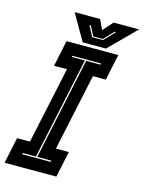

<svg xmlns="http://www.w3.org/2000/svg" viewBox="-151 -933 754 1007"><g transform="rotate(15 226.0 -429.0)"><path d="M-24.5 0 5.5 -141.5H75.5L164.5 -558.5H94.5L124.5 -700H405.5L375.5 -558.5H305.5L216.5 -141.5H286.5L256.5 0ZM53 -67H208.5L210 -74H133L250.5 -627H327.5L329 -634H173.5L172 -627H243.5L126 -74H54.5ZM208 -716 126 -858H264.5L289.5 -804L337.5 -858H476L334 -716ZM248.5 -755H308L363 -813H355L305.5 -760.5H253L226 -813H218.5Z"/></g></svg>

Font: Tourney Condensed ExtraBold
Style: Italic
Weight: 800
Width: 3
Italic angle: -12°
Designer: Tyler Finck
Foundry: Etcetera Type Co
Version: Version 1.010; ttfautohint (v1.8.3)